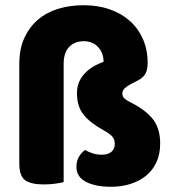

<svg xmlns="http://www.w3.org/2000/svg" viewBox="-20 -699 664 736"><path d="M224 -1Q213 2 192.5 5Q172 8 148 8Q98 8 76 -8.5Q54 -25 54 -72V-454Q54 -512 73.5 -554Q93 -596 126 -624Q159 -652 204 -665.5Q249 -679 300 -679Q355 -679 400 -663.5Q445 -648 477.5 -619Q510 -590 528 -549Q546 -508 546 -458Q546 -433 538 -417.5Q530 -402 511 -392L477 -374Q464 -367 456.5 -359Q449 -351 449 -340Q449 -329 456.5 -322Q464 -315 476 -309Q537 -279 565.5 -243Q594 -207 594 -149Q594 -109 580 -78Q566 -47 540.5 -26Q515 -5 480.5 6Q446 17 406 17Q346 17 309.5 -2Q273 -21 273 -59Q273 -82 282.5 -98Q292 -114 306 -124Q320 -116 335.5 -111Q351 -106 371 -106Q394 -106 407 -117Q420 -128 420 -147Q420 -165 410 -176Q400 -187 380 -198Q328 -226 301.5 -258Q275 -290 275 -342Q275 -382 300 -412Q325 -442 369 -459L377 -462Q377 -496 356 -518.5Q335 -541 301 -541Q266 -541 245 -519Q224 -497 224 -454Z"/></svg>

Font: Baloo 2 Latin ExtraBold
Style: Regular
Weight: 400
Designer: Sarang Kulkarni and Ek Type
Foundry: Ek Type
Version: Version 1.001